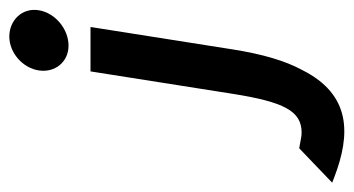

<svg xmlns="http://www.w3.org/2000/svg" viewBox="-298 -472 741 402"><g transform="rotate(-90 72.0 -270.5)"><path d="M-109 55 -96 60C-9 93 75 96 127 -8C146 -43 160 -90 170 -153L217 -451H124L77 -153C60 -46 41 -9 -4 -9C-12 -9 -20 -11 -31 -13L-37 -14ZM126 -559C121 -525 144 -497 178 -497C212 -497 246 -524 252 -559C258 -594 231 -621 197 -621C163 -621 131 -593 126 -559Z"/></g></svg>

Font: Charger Pro
Style: ExBdNarObl
Weight: 400
Designer: Jasper
Foundry: Cannot Into Space Fonts
Version: Version 1.09